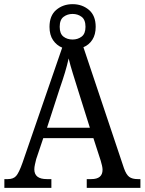

<svg xmlns="http://www.w3.org/2000/svg" viewBox="-20 -903 695 923"><path d="M1 0V-42H18Q44 -42 57.5 -57Q71 -72 88 -120L279 -674Q252 -685 235 -710Q218 -735 218 -774Q218 -828 250.5 -855.5Q283 -883 329 -883Q375 -883 407.5 -855.5Q440 -828 440 -774Q440 -737 424 -712Q408 -687 381 -676L576 -94Q587 -63 601.5 -52.5Q616 -42 642 -42H655V0H397V-42H419Q473 -42 473 -87Q473 -95 470.5 -106.5Q468 -118 464 -131L429 -239H188L154 -138Q151 -126 148 -112.5Q145 -99 145 -89Q145 -42 205 -42H227V0ZM329 -713Q354 -713 372.5 -727Q391 -741 391 -774Q391 -808 372.5 -822Q354 -836 329 -836Q304 -836 285.5 -822Q267 -808 267 -774Q267 -741 285 -727Q303 -713 329 -713ZM206 -289H412L356 -467Q342 -512 330 -550.5Q318 -589 310 -622Q303 -590 292.5 -555Q282 -520 267 -477Z"/></svg>

Font: Noto Serif Lao SemCond
Style: Regular
Weight: 400
Width: 4
Designer: Monotype Design Team
Foundry: Monotype Imaging Inc.
Version: Version 2.004; ttfautohint (v1.8.4.7-5d5b)